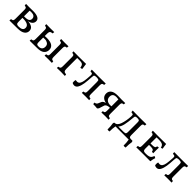

<svg xmlns="http://www.w3.org/2000/svg" viewBox="476 -2227 4122 4122"><g transform="rotate(45 2537.5 -165.5)"><path d="M539 -142Q539 -77 484.5 -38.5Q430 0 321 0Q174 0 76 2Q76 -29 81 -43Q105 -45 118 -51Q131 -57 136.5 -73Q142 -89 142 -121V-384Q142 -413 136.5 -428Q131 -443 118.5 -449Q106 -455 81 -457Q77 -473 77 -502Q123 -500 168 -500L242 -501Q263 -502 296 -502Q389 -502 442 -475Q495 -448 495 -391Q495 -344 460.5 -311Q426 -278 367 -271Q446 -266 492.5 -234.5Q539 -203 539 -142ZM275 -457Q254 -457 234 -453V-283H262Q337 -283 367 -305Q397 -327 397 -368Q397 -457 275 -457ZM435 -131Q435 -235 254 -235H234V-118Q234 -73 249 -58.5Q264 -44 307 -44Q435 -44 435 -131Z M1128 -157Q1128 -85 1076.5 -42.5Q1025 0 917 0Q780 0 690 2Q690 -29 695 -43Q719 -45 732 -51Q745 -57 750.5 -73Q756 -89 756 -121V-384Q756 -413 750.5 -428Q745 -443 732.5 -449Q720 -455 696 -457Q691 -472 691 -502Q743 -500 816 -500Q877 -500 933 -502Q933 -473 928 -457Q884 -455 866 -437Q848 -419 848 -372V-298Q877 -301 909 -301Q1128 -301 1128 -157ZM1361 -43Q1365 -28 1365 2Q1297 0 1255 0Q1205 0 1143 2Q1143 -29 1148 -43Q1173 -45 1185.5 -51Q1198 -57 1203 -72Q1208 -87 1208 -117V-384Q1208 -413 1203 -428Q1198 -443 1185.5 -449Q1173 -455 1148 -457Q1143 -472 1143 -502Q1207 -500 1255 -500Q1295 -500 1365 -502Q1365 -471 1361 -457Q1325 -455 1312.5 -441Q1300 -427 1300 -384V-117Q1300 -74 1312.5 -59.5Q1325 -45 1361 -43ZM1022 -146Q1022 -202 983.5 -227.5Q945 -253 901 -253L848 -251V-118Q848 -86 853.5 -70.5Q859 -55 873 -49.5Q887 -44 915 -44Q969 -44 995.5 -71Q1022 -98 1022 -146Z M1918 -368Q1899 -357 1870 -357Q1863 -399 1851.5 -419.5Q1840 -440 1816.5 -448.5Q1793 -457 1748 -457H1674V-125Q1674 -78 1692 -60Q1710 -42 1754 -40Q1759 -26 1759 3Q1717 0 1643 0Q1555 0 1517 3Q1517 -28 1522 -40Q1557 -42 1569.5 -56.5Q1582 -71 1582 -114V-387Q1582 -416 1577 -431Q1572 -446 1559.5 -452Q1547 -458 1522 -460Q1517 -474 1517 -502Q1597 -500 1673 -500Q1839 -500 1899 -502Q1910 -402 1918 -368Z M1983 -11Q1979 -24 1979 -45Q1979 -78 1987 -100Q2007 -95 2029 -95Q2071 -95 2094 -127.5Q2117 -160 2127 -219.5Q2137 -279 2143 -383L2144 -407Q2144 -427 2139 -436.5Q2134 -446 2120.5 -450.5Q2107 -455 2077 -457Q2073 -473 2073 -502Q2149 -500 2293 -500Q2426 -500 2496 -502Q2496 -471 2492 -457Q2456 -455 2443.5 -441Q2431 -427 2431 -384V-117Q2431 -74 2443.5 -59.5Q2456 -45 2492 -43Q2496 -28 2496 2Q2428 0 2387 0Q2336 0 2274 2Q2274 -29 2279 -43Q2304 -45 2316.5 -51Q2329 -57 2334 -72Q2339 -87 2339 -117V-384Q2339 -418 2335 -432Q2331 -446 2318 -451Q2299 -459 2260 -459Q2231 -459 2209 -451Q2196 -446 2192 -434Q2188 -422 2186 -384Q2180 -266 2168 -185Q2156 -104 2126.5 -48.5Q2097 7 2043 7Q2024 7 2007 1.5Q1990 -4 1983 -11Z M3085 -40Q3089 -24 3089 3Q3047 0 2980 0Q2905 0 2868 3Q2868 -28 2873 -40Q2895 -41 2906.5 -46.5Q2918 -52 2923 -67.5Q2928 -83 2928 -114V-198Q2875 -198 2847 -184Q2819 -170 2809 -149.5Q2799 -129 2790 -92Q2781 -52 2771.5 -30.5Q2762 -9 2741 7Q2690 0 2619 0Q2614 -15 2614 -43Q2640 -45 2655 -56Q2670 -67 2678 -81.5Q2686 -96 2696 -123Q2705 -147 2714 -162Q2723 -177 2742.5 -190Q2762 -203 2795 -210Q2726 -222 2689 -260.5Q2652 -299 2652 -358Q2652 -424 2702.5 -463.5Q2753 -503 2863 -503L2913 -502Q2955 -500 2987 -500Q3049 -500 3089 -502Q3089 -476 3085 -459Q3049 -457 3037 -443.5Q3025 -430 3025 -388V-111Q3025 -69 3037 -55.5Q3049 -42 3085 -40ZM2928 -244V-454Q2894 -460 2865 -460Q2804 -460 2778 -434.5Q2752 -409 2752 -363Q2752 -302 2791 -271.5Q2830 -241 2892 -241Q2917 -241 2928 -244Z M3782 -4Q3769 59 3769 168Q3757 172 3739 172Q3721 172 3708 168Q3710 77 3695 0H3294Q3279 77 3281 168Q3268 172 3250 172Q3232 172 3220 168Q3220 59 3207 -4Q3207 -27 3222 -40H3228Q3301 -40 3337 -144.5Q3373 -249 3381 -389Q3383 -419 3379.5 -431.5Q3376 -444 3363.5 -449Q3351 -454 3320 -457Q3315 -475 3315 -502Q3391 -500 3532 -500Q3664 -500 3730 -502Q3730 -470 3725 -457Q3690 -455 3678 -442Q3666 -429 3666 -390V-109Q3666 -67 3678 -53.5Q3690 -40 3725 -40H3767Q3782 -27 3782 -4ZM3569 -390Q3569 -417 3565.5 -430.5Q3562 -444 3551 -450Q3537 -459 3499 -459Q3462 -459 3448 -449Q3439 -443 3436 -430.5Q3433 -418 3431 -390Q3420 -258 3400.5 -171Q3381 -84 3339 -40H3492Q3525 -40 3540.5 -44.5Q3556 -49 3562.5 -63.5Q3569 -78 3569 -109Z M4379 -120Q4361 -73 4352 1L4159 0Q4015 0 3927 2Q3927 -29 3932 -43Q3957 -45 3969.5 -51Q3982 -57 3987 -73Q3992 -89 3992 -121V-384Q3992 -413 3986.5 -428Q3981 -443 3968.5 -449Q3956 -455 3932 -457Q3927 -472 3927 -502Q3999 -500 4084 -500Q4268 -500 4330 -502Q4341 -408 4349 -378Q4332 -367 4304 -367Q4300 -409 4269.5 -433Q4239 -457 4162 -457H4084V-273H4134Q4187 -273 4207.5 -285Q4228 -297 4229 -329Q4251 -336 4275 -336Q4273 -311 4273 -252Q4273 -188 4275 -165Q4248 -165 4231 -171Q4228 -204 4207.5 -216Q4187 -228 4134 -228H4084V-123Q4084 -91 4090.5 -74.5Q4097 -58 4113.5 -51.5Q4130 -45 4163 -45H4169Q4227 -45 4258.5 -55Q4290 -65 4305.5 -84.5Q4321 -104 4335 -142Q4362 -137 4379 -120Z M4486 -11Q4482 -24 4482 -45Q4482 -78 4490 -100Q4510 -95 4532 -95Q4574 -95 4597 -127.5Q4620 -160 4630 -219.5Q4640 -279 4646 -383L4647 -407Q4647 -427 4642 -436.5Q4637 -446 4623.5 -450.5Q4610 -455 4580 -457Q4576 -473 4576 -502Q4652 -500 4796 -500Q4929 -500 4999 -502Q4999 -471 4995 -457Q4959 -455 4946.5 -441Q4934 -427 4934 -384V-117Q4934 -74 4946.5 -59.5Q4959 -45 4995 -43Q4999 -28 4999 2Q4931 0 4890 0Q4839 0 4777 2Q4777 -29 4782 -43Q4807 -45 4819.5 -51Q4832 -57 4837 -72Q4842 -87 4842 -117V-384Q4842 -418 4838 -432Q4834 -446 4821 -451Q4802 -459 4763 -459Q4734 -459 4712 -451Q4699 -446 4695 -434Q4691 -422 4689 -384Q4683 -266 4671 -185Q4659 -104 4629.5 -48.5Q4600 7 4546 7Q4527 7 4510 1.5Q4493 -4 4486 -11Z"/></g></svg>

Font: Vollkorn SC
Style: Regular
Weight: 400
Designer: Friedrich Althausen
Foundry: Friedrich Althausen
Version: Version 4.015